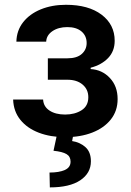

<svg xmlns="http://www.w3.org/2000/svg" viewBox="-20 -573 556 817"><path d="M257.8 10.7Q195 10.7 145.2 -8.3Q95.5 -27.3 66.6 -63.2Q37.6 -99.1 35.9 -149.5H163.4Q165.1 -119.3 190.7 -102.5Q216.3 -85.6 257.1 -85.6Q298.3 -85.6 327.1 -103.9Q355.8 -122.2 355.8 -159.4Q355.8 -192.5 331.5 -213.1Q307.2 -233.7 267 -233.7H183.6V-324.9H267Q307.2 -324.9 327.9 -343.4Q348.7 -361.9 348.7 -389.9Q348.7 -420.5 326.9 -439.1Q305 -457.7 266.7 -457.7Q228.3 -457.7 202.9 -440.3Q177.6 -422.9 176.5 -395.6H49.7Q50.8 -443.2 78.5 -478.5Q106.2 -513.8 153.6 -533.2Q201 -552.6 260.7 -552.6Q356.5 -552.6 412.3 -510.5Q468 -468.4 468 -399.5Q468 -355.5 440.3 -326.3Q412.6 -297.2 365.8 -284.8V-279.1Q414.4 -276.3 447.4 -241.3Q480.5 -206.3 480.5 -151.3Q480.5 -101.2 451.7 -64.8Q422.9 -28.4 372.7 -8.9Q322.4 10.7 257.8 10.7ZM192.1 224.4 190.7 161.2Q231.5 161.2 255.7 150.4Q279.8 139.6 280.2 116.1V114.3Q280.2 93 263 82.7Q245.7 72.4 207.7 68.5L223 -2.8H292.6L286.9 27.3Q320.3 32.3 343.6 53.1Q366.8 73.9 366.8 112.9V113.6Q366.8 163.7 321.6 194.1Q276.3 224.4 192.1 224.4Z"/></svg>

Font: Linik Sans SemiBold
Style: Regular
Weight: 600
Designer: Rasmus Andersson (font), Cristiano Sobral (main changes)
Foundry: rsms
Version: Version 3.018;June 1, 2022;FontCreator 14.0.0.2814 64-bit; t